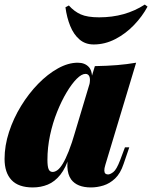

<svg xmlns="http://www.w3.org/2000/svg" viewBox="-27 -808 667 842"><path d="M204 -54Q214 -54 225 -62Q236 -70 248 -89.5Q260 -109 274 -144Q288 -179 304 -234L278 -125Q262 -72 237.5 -41.5Q213 -11 182.5 1.5Q152 14 117 14Q54 14 23.5 -18.5Q-7 -51 -7 -111Q-7 -169 12.5 -229Q32 -289 65.5 -343.5Q99 -398 140.5 -440.5Q182 -483 227 -508Q272 -533 314 -533Q346 -533 363.5 -513Q381 -493 376 -442L365 -436Q370 -461 365 -472.5Q360 -484 348 -484Q331 -484 309.5 -462.5Q288 -441 265.5 -403.5Q243 -366 223.5 -317.5Q204 -269 192.5 -215Q181 -161 181 -107Q181 -79 186 -66.5Q191 -54 204 -54ZM389 -518Q444 -519 486.5 -522.5Q529 -526 570 -533L435 -85Q430 -69 430.5 -59.5Q431 -50 435.5 -46.5Q440 -43 447 -43Q456 -43 470 -53.5Q484 -64 500 -106L521 -162H540L515 -89Q501 -47 477.5 -25Q454 -3 426.5 5.5Q399 14 372 14Q311 14 285 -21Q270 -42 268.5 -76Q267 -110 281 -158ZM408 -732Q465 -732 515 -746Q565 -760 608 -788L620 -779Q597 -736 560.5 -698Q524 -660 478.5 -636.5Q433 -613 384 -613Q347 -613 321.5 -635Q296 -657 281 -694Q266 -731 260 -776L275 -784Q298 -758 327 -745Q356 -732 408 -732Z"/></svg>

Font: Playfair Display Black
Style: Italic
Weight: 900
Italic angle: -14°
Designer: Claus Eggers Sørensen
Foundry: Claus Eggers Sørensen
Version: Version 1.203